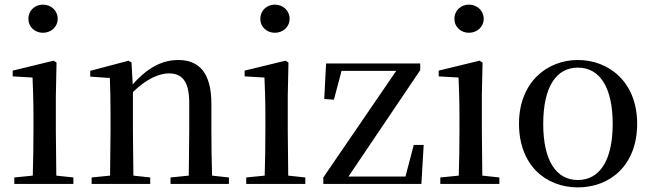

<svg xmlns="http://www.w3.org/2000/svg" viewBox="-20 -797 2827 832"><path d="M166 -655C201 -655 230 -680 230 -716C230 -751 201 -777 166 -777C131 -777 103 -751 103 -716C103 -680 131 -655 166 -655ZM121 0H298V-28L224 -36L222 -230V-382L225 -526L212 -534L35 -491V-466L121 -461C123 -411 125 -362 125 -294V-230C125 -176 124 -92 122 -36L42 -28V0Z M797 0H972V-28L899 -36C897 -91 896 -174 896 -230V-348C896 -482 842 -537 753 -537C687 -537 623 -508 555 -431L550 -526L537 -534L371 -490V-465L456 -459C458 -410 459 -363 459 -295V-230L457 -36L377 -28V0H631V-28L558 -36L556 -230V-398C617 -458 673 -479 712 -479C768 -479 800 -446 800 -352V-230L798 -36L719 -28V0Z M1171 -655C1206 -655 1235 -680 1235 -716C1235 -751 1206 -777 1171 -777C1136 -777 1108 -751 1108 -716C1108 -680 1136 -655 1171 -655ZM1126 0H1303V-28L1229 -36L1227 -230V-382L1230 -526L1217 -534L1040 -491V-466L1126 -461C1128 -411 1130 -362 1130 -294V-230C1130 -176 1129 -92 1127 -36L1047 -28V0Z M1381 0H1806L1816 -169H1773L1737 -32H1490L1801 -493V-522H1393L1385 -368L1427 -365L1460 -490H1697L1381 -28Z M2012 -655C2047 -655 2076 -680 2076 -716C2076 -751 2047 -777 2012 -777C1977 -777 1949 -751 1949 -716C1949 -680 1977 -655 2012 -655ZM1967 0H2144V-28L2070 -36L2068 -230V-382L2071 -526L2058 -534L1881 -491V-466L1967 -461C1969 -411 1971 -362 1971 -294V-230C1971 -176 1970 -92 1968 -36L1888 -28V0Z M2484 15C2624 15 2741 -81 2741 -261C2741 -441 2619 -537 2484 -537C2350 -537 2229 -440 2229 -261C2229 -82 2344 15 2484 15ZM2484 -17C2390 -17 2334 -101 2334 -260C2334 -420 2390 -504 2484 -504C2578 -504 2635 -420 2635 -260C2635 -101 2578 -17 2484 -17Z"/></svg>

Font: Source Han Serif CN Medium
Style: Regular
Weight: 500
Designer: Ryoko NISHIZUKA 西塚涼子 (kana & ideographs); Frank Grießhammer (Latin, Greek & Cyrillic); Wenlong ZHANG 张文龙 (bopomofo); San
Foundry: Adobe
Version: Version 2.002;hotconv 1.1.0;makeotfexe 2.6.0